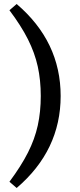

<svg xmlns="http://www.w3.org/2000/svg" viewBox="-20 -756 398 956"><path d="M183 -278Q183 -357 168 -425Q153 -493 119 -560.5Q85 -628 27 -705L63 -736Q282 -549 282 -278Q282 -7 63 180L27 149Q85 71 119 4Q153 -63 168 -131Q183 -199 183 -278Z"/></svg>

Font: Source Serif Pro SemiBold
Style: Regular
Weight: 600
Designer: Frank Grießhammer
Foundry: Adobe Systems Incorporated
Version: Version 3.001;hotconv 1.0.111;makeotfexe 2.5.65597